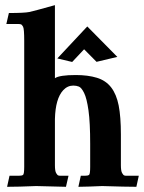

<svg xmlns="http://www.w3.org/2000/svg" viewBox="-20 -719 556 739"><path d="M351.6 -481 303.7 -529.3 257.8 -480.5 200.7 -494.1 315.9 -617.2 431.6 -500ZM233.9 0Q194.8 -0.5 119.1 -2.9Q49.8 0 7.3 0L16.6 -42.5H52.2Q64.5 -42.5 68.8 -45.9Q73.2 -49.3 73.2 -77.1V-562.5Q73.2 -608.4 68.8 -616.2Q64.5 -624 60.8 -625.2Q57.1 -626.5 52.2 -626.5H4.4L14.2 -668.9Q73.7 -668.9 93.3 -672.9Q106 -675.3 191.4 -699.2V-418Q209 -430.2 272 -430.2Q318.4 -430.2 352.8 -419.7Q387.2 -409.2 407.7 -382.8Q428.2 -356.4 436.8 -313Q445.3 -269.5 445.3 -201.2V-83Q445.3 -61 450 -53Q454.6 -44.9 458.3 -43.7Q461.9 -42.5 466.8 -42.5H514.2L504.9 0Q466.8 0 373 -2.9Q321.8 -0.5 281.7 0L291 -42.5H306.2Q318.4 -42.5 322.8 -45.9Q327.1 -49.3 327.1 -77.1V-165Q327.1 -247.1 320.6 -293.9Q314 -340.8 303.7 -361.3Q293.5 -381.8 283.7 -385.7Q273.9 -389.6 262.2 -389.6Q239.7 -389.6 223.1 -371.6Q193.4 -339.4 191.4 -261.2V-83Q191.4 -61 196 -53Q200.7 -44.9 204.3 -43.7Q208 -42.5 212.9 -42.5H243.7Z"/></svg>

Font: Quaaykop
Style: Bold
Weight: 700
Designer: Tup Wanders
Foundry: Free font, DO NOT SELL
Version: Version 1.00;July 31, 2023;FontCreator 11.5.0.2430 64-bit